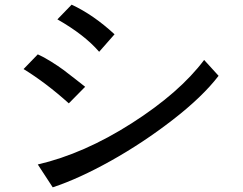

<svg xmlns="http://www.w3.org/2000/svg" viewBox="-20 -717 1040 823"><path d="M471 -570 405 -495Q342 -568 226 -634L287 -697Q380 -654 471 -570ZM142 -12Q340 -58 545 -189Q750 -320 855 -460L917 -392Q848 -302 720 -203Q592 -104 455 -27.5Q318 49 206 86ZM345 -345 275 -274Q177 -362 81 -421L142 -484Q167 -473 199 -453Q231 -433 252.5 -417Q274 -401 305 -376.5Q336 -352 345 -345Z"/></svg>

Font: cwTeXHei
Style: Medium
Weight: 500
Version: Version 1.17